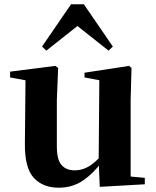

<svg xmlns="http://www.w3.org/2000/svg" viewBox="-20 -858 725 895"><path d="M254 17Q180 17 137.5 -29Q95 -75 96 -188L99 -501L130 -478L27 -497V-524L238 -551L251 -541L245 -391V-176Q245 -113 267 -88.5Q289 -64 328 -64Q370 -64 406.5 -90.5Q443 -117 471 -157L507 -103H454Q417 -51 367.5 -17Q318 17 254 17ZM445 13 440 -108V-111L443 -484L374 -497V-519L582 -551L593 -541L589 -391V-35L655 -29V1ZM486 -622 299 -770H383L196 -622L176 -641L311 -838H371L506 -641Z"/></svg>

Font: Noto Serif JP ExtraLight ExtraBold
Style: Regular
Weight: 800
Version: Version 2.003-H1;hotconv 1.1.1;makeotfexe 2.6.0